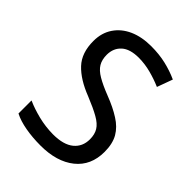

<svg xmlns="http://www.w3.org/2000/svg" viewBox="-209 -824 940 940"><g transform="rotate(45 261.0 -354.0)"><path d="M463.4 -283.2Q484.4 -246.1 484.4 -190.4Q484.4 -95.7 418.5 -43Q352.5 9.8 240.7 9.8Q184.1 9.8 135.3 1Q86.9 -7.8 54.7 -24.4L53.2 -24.9V-26.4V-111.8V-115.2L57.1 -113.8Q91.8 -98.1 141.6 -85.4Q191.9 -72.8 244.6 -72.3Q317.4 -72.3 354 -102.5Q390.1 -132.3 390.1 -183.1Q390.1 -216.8 376 -240Q361.8 -263.2 328.1 -282.2Q293.9 -301.8 234.9 -325.7Q150.4 -358.4 106 -405.8Q61 -453.6 61.5 -536.1Q61.5 -591.8 89.1 -632.8Q116.7 -673.8 165.5 -695.8Q214.8 -717.8 279.8 -717.8Q335.4 -717.8 382.1 -706.8Q428.7 -695.8 468.3 -677.7L470.2 -676.8L469.2 -674.8L441.4 -598.6L440.4 -596.2L438 -597.2Q401.9 -612.8 361.3 -623.5Q320.8 -634.3 277.8 -634.8Q216.3 -634.8 186 -607.4Q155.8 -580.1 155.3 -534.7Q155.3 -500 169.2 -476.8Q183.1 -453.6 214.8 -435.1Q247.1 -416 299.8 -395.5Q359.4 -372.6 400.4 -346.2Q441.9 -320.3 463.4 -283.2Z"/></g></svg>

Font: MAUL
Style: Regular
Weight: 400
Designer: MAUL
Version: Version 1.0; 2020; ttfautohint (v1.8.3)